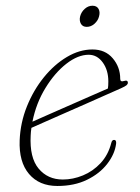

<svg xmlns="http://www.w3.org/2000/svg" viewBox="-20 -626 478 654"><path d="M375.5 -136.5Q371 -101 345.2 -67.8Q319.5 -34.5 276.2 -13.5Q233 7.5 175.5 7.5Q113.5 7.5 78.8 -33.5Q44 -74.5 47 -148.5Q49.5 -208.5 71.8 -263.8Q94 -319 129.5 -362.8Q165 -406.5 208 -432Q251 -457.5 295 -457.5Q338.5 -457.5 364 -427.5Q389.5 -397.5 389.5 -357.5Q389.5 -346 402 -350Q415.5 -354.5 415.5 -344Q415.5 -339.5 410.8 -335.5Q406 -331.5 391.5 -325Q373 -317 341.2 -302.8Q309.5 -288.5 271.8 -272Q234 -255.5 197.2 -239.2Q160.5 -223 131 -210Q101.5 -197 87 -190.5Q85 -177.5 84.5 -164.5Q80.5 -89 111.5 -51.8Q142.5 -14.5 194 -14.5Q228.5 -14.5 262.5 -28.5Q296.5 -42.5 322.5 -70.2Q348.5 -98 359 -139Q361.5 -149.5 368.5 -149.5Q377 -149.5 375.5 -136.5ZM282 -439.5Q245.5 -439.5 206 -408.8Q166.5 -378 134.8 -326.2Q103 -274.5 90.5 -211.5Q109 -220 141.2 -234Q173.5 -248 211.2 -264.8Q249 -281.5 285 -297.2Q321 -313 347.5 -324.5Q349 -333 349 -348.5Q349 -387 330 -413.2Q311 -439.5 282 -439.5ZM275.5 -534.5Q261.5 -534.5 255.5 -545.2Q249.5 -556 253 -570.5Q257 -585.5 268.8 -596Q280.5 -606.5 295 -606.5Q309.5 -606.5 315.5 -596Q321.5 -585.5 317.5 -570.5Q314 -556 302 -545.2Q290 -534.5 275.5 -534.5Z"/></svg>

Font: Fraunces 9pt Thin
Style: Italic
Weight: 100
Italic angle: -16°
Version: Version 1.000;[b76b70a41]